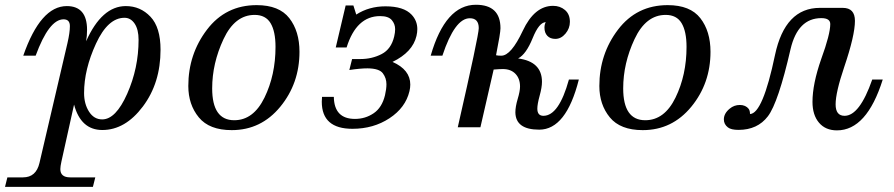

<svg xmlns="http://www.w3.org/2000/svg" viewBox="-81 -521 3659 786"><path d="M299.3 244.1H-60.5L-50.8 205.1H13.2Q66.9 205.1 80.6 146L195.3 -345.2Q205.1 -387.7 205.1 -414.1Q205.1 -441.9 179.2 -441.9Q119.6 -441.9 64.9 -293H14.2Q85 -496.1 192.4 -496.1Q275.4 -496.1 275.4 -398.9Q275.4 -374 271.5 -352.1Q335.9 -496.1 434.1 -496.1Q493.7 -496.1 534.9 -452.6Q576.2 -409.2 576.2 -317.4Q576.2 -181.2 503.9 -85Q431.6 11.2 337.9 11.2Q250 11.2 222.2 -92.8L170.4 140.6Q166 160.6 166 171.4Q166 205.1 206.5 205.1H309.1ZM486.3 -357.9Q486.3 -400.4 470.2 -424.3Q454.1 -448.2 428.7 -448.2Q360.8 -448.2 312 -342.5Q263.2 -236.8 263.2 -140.1Q263.2 -95.7 283.4 -64Q303.7 -32.2 337.4 -32.2Q393.1 -32.2 439.7 -137.2Q486.3 -242.2 486.3 -357.9Z M867.7 11.7Q775.9 11.7 732.9 -40.5Q689.9 -92.8 689.9 -168.9Q689.9 -299.3 766.4 -399.7Q842.8 -500 969.7 -500Q1062 -500 1103.5 -446.5Q1145 -393.1 1145 -309.1Q1145 -179.7 1066.4 -84Q987.8 11.7 867.7 11.7ZM877.9 -28.8Q956.5 -28.8 1001.7 -121.3Q1046.9 -213.9 1046.9 -329.1Q1046.9 -392.6 1026.6 -426.3Q1006.3 -460 961.4 -460Q880.4 -460 834 -360.8Q787.6 -261.7 787.6 -159.2Q787.6 -28.8 877.9 -28.8Z M1361.8 6.3Q1236.3 6.3 1236.3 -104.5Q1236.3 -113.8 1237.3 -124.5H1285.6Q1287.1 -34.2 1372.1 -34.2Q1414.6 -34.2 1448.7 -57.4Q1482.9 -80.6 1495.1 -131.3Q1501 -156.7 1501 -176.3Q1501 -201.2 1486.3 -220.9Q1471.7 -240.7 1423.8 -241.2Q1393.6 -241.2 1349.1 -234.4L1360.4 -279.3H1394.5Q1441.9 -279.3 1481.2 -299.6Q1520.5 -319.8 1532.7 -371.6Q1536.6 -388.2 1536.6 -401.4Q1536.6 -422.9 1522.7 -439Q1508.8 -455.1 1475.1 -455.1Q1377.9 -455.1 1337.9 -326.7H1293.5L1334 -498.5H1365.7L1377.4 -461.4Q1429.7 -495.1 1497.1 -495.1Q1571.8 -495.1 1604 -460.9Q1627.4 -436 1627.4 -401.9Q1627.4 -388.7 1624 -374Q1608.4 -307.6 1525.9 -267.6Q1598.6 -235.4 1598.6 -174.8Q1598.6 -161.6 1595.2 -147.5Q1579.1 -80.1 1513.4 -36.9Q1447.8 6.3 1361.8 6.3Z M1949.7 -294.9Q1957.5 -293 1971.2 -293Q2011.2 -293 2059.1 -395Q2106.9 -497.1 2183.1 -497.1Q2211.9 -497.1 2231.9 -480Q2252 -462.9 2252 -431.6Q2252 -404.8 2233.9 -383.3Q2215.8 -361.8 2192.4 -361.8Q2171.4 -361.8 2159.7 -374.3Q2147.9 -386.7 2147.9 -407.7Q2147.9 -421.4 2153.3 -430.2Q2126 -430.2 2099.4 -364.5Q2072.8 -298.8 2040 -281.7Q2137.7 -269 2137.7 -186Q2137.7 -163.6 2128.2 -129.2Q2118.7 -94.7 2118.7 -76.2Q2118.7 -46.9 2143.6 -46.9Q2207 -46.9 2248 -195.3H2288.6Q2236.8 9.8 2126.5 9.8Q2029.8 9.8 2028.8 -61Q2028.8 -84 2038.3 -116Q2047.9 -147.9 2047.9 -167Q2047.9 -199.2 2029.1 -218.8Q2010.3 -238.3 1977.5 -238.3Q1963.9 -238.3 1939.9 -236.3L1885.7 0H1793Q1878.9 -376.5 1878.9 -405.8Q1878.9 -446.3 1842.3 -446.3Q1780.8 -446.3 1730 -293H1682.1Q1742.2 -501.5 1867.2 -501.5Q1967.8 -501.5 1967.8 -405.3Q1967.8 -385.7 1949.7 -294.9Z M2550.3 11.7Q2458.5 11.7 2415.5 -40.5Q2372.6 -92.8 2372.6 -168.9Q2372.6 -299.3 2449 -399.7Q2525.4 -500 2652.3 -500Q2744.6 -500 2786.1 -446.5Q2827.6 -393.1 2827.6 -309.1Q2827.6 -179.7 2749 -84Q2670.4 11.7 2550.3 11.7ZM2560.5 -28.8Q2639.2 -28.8 2684.3 -121.3Q2729.5 -213.9 2729.5 -329.1Q2729.5 -392.6 2709.2 -426.3Q2689 -460 2644 -460Q2563 -460 2516.6 -360.8Q2470.2 -261.7 2470.2 -159.2Q2470.2 -28.8 2560.5 -28.8Z M3317.9 -422.4Q3317.9 -446.8 3281.2 -446.8Q3185.1 -446.8 3155.3 -319.8Q3105 -100.6 3062.5 -44.9Q3020 10.7 2942.4 10.7Q2911.6 10.7 2898.9 0.5Q2882.3 -12.2 2882.3 -32.2Q2882.3 -56.6 2906.2 -76.2Q2924.3 -91.3 2947.8 -91.3Q2959.5 -91.3 2968.8 -87.2Q2978 -83 2983.6 -75.7Q2989.3 -68.4 2989.3 -54.2Q3041.5 -55.7 3091.8 -296.4Q3132.8 -488.8 3275.4 -488.8H3369.1Q3418.9 -488.8 3418.9 -435.5Q3418.9 -376 3375 -246.6Q3339.8 -142.6 3339.8 -93.8Q3339.8 -46.9 3376.5 -46.9Q3438 -46.9 3489.7 -195.3H3532.7Q3467.3 12.7 3345.2 12.7Q3298.3 12.7 3271.7 -18.8Q3245.1 -50.3 3245.1 -104Q3245.1 -177.2 3280.8 -279.3Q3317.9 -380.9 3317.9 -422.4Z"/></svg>

Font: Munson
Style: Italic
Weight: 400
Italic angle: -12°
Designer: Paul James MIller
Foundry: High-Logic / Made with FontCreator
Version: Version 2.10;May 5, 2019;FontCreator 11.5.0.2430 64-bit